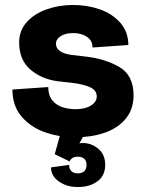

<svg xmlns="http://www.w3.org/2000/svg" viewBox="-20 -536 587 772"><path d="M30 -176 174 -186Q174 -153 190 -133Q206 -113 231 -105Q256 -97 284 -97Q322 -97 345.5 -111.5Q369 -126 369 -148Q369 -174 340.5 -186Q312 -198 269 -203L215 -209Q148 -217 102.5 -256Q57 -295 57 -365Q57 -413 87.5 -447Q118 -481 167.5 -498.5Q217 -516 274 -516Q332 -516 382.5 -498Q433 -480 464.5 -443.5Q496 -407 496 -355L352 -345Q352 -373 329.5 -388Q307 -403 274 -403Q244 -403 224.5 -391Q205 -379 205 -360Q205 -342 221.5 -330.5Q238 -319 269 -315L321 -309Q403 -300 460 -266.5Q517 -233 517 -153Q517 -96 485 -58Q453 -20 400 -2Q347 16 284 16Q219 16 161.5 -4Q104 -24 67 -67Q30 -110 30 -176ZM185 137 258 127Q258 144 267.5 152.5Q277 161 293 161Q309 161 318.5 152.5Q328 144 328 127Q328 111 318.5 102.5Q309 94 293 94Q268 94 260 113L242 104Q242 91 252 75.5Q262 60 278.5 49.5Q295 39 313 39Q347 39 375 62Q403 85 403 127Q403 170 372 193Q341 216 293 216Q248 216 216.5 193.5Q185 171 185 137ZM200 84 239 -55H351L260 113Z"/></svg>

Font: Uncut Sans VF
Style: Regular
Weight: 400
Designer: Kasper Nordkvist
Foundry: Uncut Type
Version: Version 1.100;FEAKit 1.0